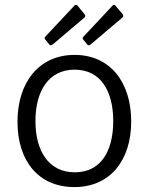

<svg xmlns="http://www.w3.org/2000/svg" viewBox="-20 -750 604 780"><path d="M295 -727C292 -731 287 -731 283 -728L164 -601C161 -599 160 -593 165 -588L179 -571C183 -564 188 -565 195 -570L320 -676C329 -683 328 -687 322 -694ZM449 -727C447 -731 442 -731 438 -728L319 -601C316 -599 314 -593 319 -588L333 -571C337 -564 342 -565 349 -570L474 -676C483 -683 482 -687 477 -694ZM282 10C428 10 513 -99 513 -257C513 -414 429 -527 283 -527C138 -527 51 -415 51 -255C51 -98 135 10 282 10ZM284 -50C176 -50 124 -139 124 -258C124 -378 176 -467 283 -467C390 -467 440 -379 440 -258C440 -138 391 -50 284 -50Z"/></svg>

Font: United Sans Light
Style: Regular
Weight: 300
Designer: Pablo Impallari, Rodrigo Fuenzalida (Modified by Dan O. Williams)
Version: Version 1.000;PS 001.000;hotconv 1.0.88;makeotf.lib2.5.64775